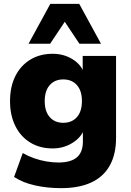

<svg xmlns="http://www.w3.org/2000/svg" viewBox="-20 -785 677 996"><path d="M297 191Q226 191 162.5 177Q99 163 53 133L98 9Q124 24 156 35.5Q188 47 221 52.5Q254 58 282 58Q347 58 378.5 31.5Q410 5 410 -51V-110H415Q398 -69 353 -42Q308 -15 253 -15Q187 -15 137 -45.5Q87 -76 59.5 -131.5Q32 -187 32 -260Q32 -335 59.5 -390Q87 -445 137 -475.5Q187 -506 253 -506Q309 -506 353.5 -479.5Q398 -453 414 -411H409V-495H582V-69Q582 16 549 74.5Q516 133 452.5 162Q389 191 297 191ZM308 -148Q353 -148 379 -177.5Q405 -207 405 -261Q405 -314 379 -343.5Q353 -373 308 -373Q264 -373 238 -343.5Q212 -314 212 -261Q212 -207 238 -177.5Q264 -148 308 -148ZM128 -558 241 -765H391L504 -558H392L316 -672L240 -558Z"/></svg>

Font: Nunito Sans 11pt Black
Style: Regular
Weight: 900
Version: Version 3.101;gftools[0.9.27]